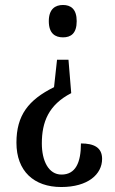

<svg xmlns="http://www.w3.org/2000/svg" viewBox="-20 -560 463 771"><path d="M233 -540C202 -540 176 -524 176 -475C176 -425 202 -410 233 -410C264 -410 288 -425 288 -475C288 -524 264 -540 233 -540ZM266 -186 255 -320H209L197 -210C94 -159 46 -97 46 13C46 127 116 191 226 191C333 191 390 140 390 78C390 32 357 16 305 16C305 92 284 141 227 141C175 141 148 86 148 16C148 -70 175 -139 266 -186Z"/></svg>

Font: Noto Serif Sinhala ExtraCondensed Medium
Style: Regular
Weight: 500
Width: 2
Designer: Jelle Bosma - Monotype Design Team
Foundry: Monotype Imaging Inc.
Version: Version 2.007